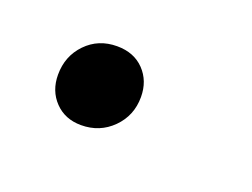

<svg xmlns="http://www.w3.org/2000/svg" viewBox="-36 -143 280 213"><g transform="rotate(20 104.0 -37.0)"><path d="M25 -33Q25 -55 39.5 -70Q54 -85 76 -85Q96 -85 108 -72.5Q120 -60 120 -41Q120 -19 105 -4Q90 11 68 11Q49 11 37 -1.5Q25 -14 25 -33Z"/></g></svg>

Font: Fira Sans Light
Style: Italic
Weight: 300
Italic angle: -8°
Designer: bBox Type GmbH & Carrois Corporate GbR & Edenspiekermann AG
Foundry: bBox Type GmbH & Carrois Corporate GbR & Edenspiekermann AG
Version: Version 4.301